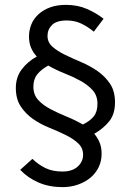

<svg xmlns="http://www.w3.org/2000/svg" viewBox="-20 -704 537 788"><path d="M117 -348Q117 -315 137 -293.5Q157 -272 187.5 -256Q218 -240 253.5 -225.5Q289 -211 320 -193Q349 -207 364.5 -226Q380 -245 380 -278Q380 -312 360 -334Q340 -356 310 -372.5Q280 -389 244.5 -403Q209 -417 178 -435Q149 -419 133 -399Q117 -379 117 -348ZM236 64Q182 64 138 45Q94 26 63 -7L113 -52Q138 -28 167 -14Q196 0 236 0Q276 0 298.5 -20Q321 -40 321 -69Q321 -97 300.5 -116Q280 -135 249.5 -150Q219 -165 183 -179.5Q147 -194 116.5 -215Q86 -236 65.5 -266.5Q45 -297 45 -343Q45 -387 69 -419Q93 -451 131 -472Q116 -488 107.5 -508Q99 -528 99 -554Q99 -580 108.5 -603.5Q118 -627 137.5 -645Q157 -663 185 -673.5Q213 -684 251 -684Q299 -684 337.5 -667Q376 -650 405 -627L365 -574Q341 -594 314 -607Q287 -620 254 -620Q212 -620 193.5 -601.5Q175 -583 175 -557Q175 -530 195.5 -512Q216 -494 247 -479Q278 -464 313.5 -449Q349 -434 380 -412.5Q411 -391 431.5 -360.5Q452 -330 452 -284Q452 -236 428.5 -206.5Q405 -177 367 -155Q381 -138 389 -118.5Q397 -99 397 -73Q397 -43 385 -18Q373 7 351.5 25Q330 43 300.5 53.5Q271 64 236 64Z"/></svg>

Font: Processing Sans Pro
Style: Regular
Weight: 400
Designer: Paul D. Hunt
Foundry: Adobe Systems Incorporated
Version: Version 2.020;PS 2.000;hotconv 1.0.86;makeotf.lib2.5.63406